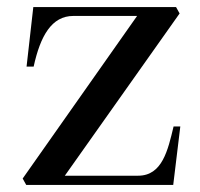

<svg xmlns="http://www.w3.org/2000/svg" viewBox="-20 -522 564 542"><path d="M54 0 44 -18 367 -477H187C126 -477 94 -421 75 -334H55L74 -502H477L487 -484L163 -26H370C438 -26 454 -98 470 -165H489L469 0Z"/></svg>

Font: Ortica Linear
Style: Regular
Weight: 400
Designer: Benedetta Bovani
Foundry: Collletttivo
Version: Version 2.000;Glyphs 3.1.2 (3151)